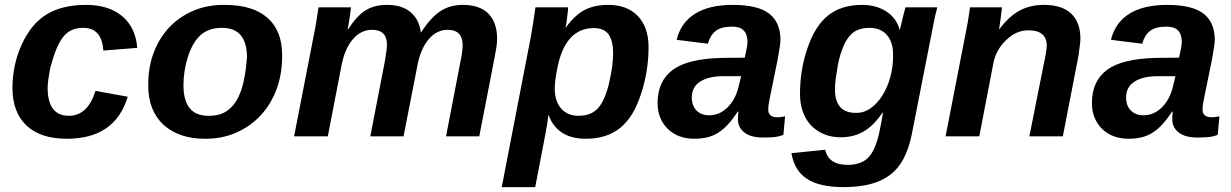

<svg xmlns="http://www.w3.org/2000/svg" viewBox="-20 -558 5041 786"><path d="M262 -84Q339 -84 371 -186L503 -162Q451 10 254 10Q145 10 88 -44.5Q31 -99 31 -198Q31 -292 69 -376Q108 -461 171.5 -499.5Q235 -538 332 -538Q425 -538 480 -492Q535 -446 542 -362L403 -351Q397 -444 321 -444Q295 -444 275 -435.5Q255 -427 239.5 -408Q224 -389 211 -357.5Q198 -326 186 -281Q175 -223 175 -199Q175 -84 262 -84Z M1135 -327Q1135 -253 1111.5 -191Q1088 -129 1046 -84.5Q1004 -40 947 -15Q890 10 823 10H817Q764 10 721.5 -5Q679 -20 649 -47.5Q619 -75 603 -115Q587 -155 587 -205V-214Q587 -285 610 -344.5Q633 -404 674 -447Q715 -490 771.5 -514Q828 -538 896 -538H900Q1015 -538 1075 -485Q1135 -432 1135 -333ZM991 -323Q991 -444 889 -444Q834 -444 801 -414Q769 -386 749 -325Q731 -266 731 -210Q731 -84 832 -84H838Q877 -84 904.5 -101Q932 -118 950 -149.5Q968 -181 977.5 -225Q987 -269 991 -323Z M1813 -436Q1768 -436 1735.5 -398Q1703 -360 1690 -296L1632 0H1496L1556 -310Q1564 -356 1564 -376Q1564 -436 1502 -436Q1459 -436 1426 -399Q1393 -362 1379 -295L1322 0H1184L1265 -416Q1270 -439 1274.5 -467Q1279 -495 1284 -528H1417Q1417 -526 1415.5 -516.5Q1414 -507 1412 -490Q1407 -456 1403 -438H1405Q1423 -466 1441 -485.5Q1459 -505 1478 -516.5Q1497 -528 1518.5 -533Q1540 -538 1565 -538Q1625 -538 1660.5 -508.5Q1696 -479 1703 -424Q1742 -485 1781.5 -511.5Q1821 -538 1875 -538Q1944 -538 1979.5 -502Q2015 -466 2015 -399Q2015 -383 2012 -363.5Q2009 -344 2004 -319L1942 0H1806L1865 -306Q1874 -349 1874 -374V-376Q1872 -436 1813 -436Z M2411 -443Q2291 -443 2260 -271Q2251 -224 2251 -196Q2251 -144 2277 -114Q2303 -84 2349 -84Q2400 -84 2428 -115Q2456 -146 2473 -216Q2490 -289 2490 -339Q2490 -391 2471.5 -417Q2453 -443 2411 -443ZM2297 -446Q2332 -495 2372 -516.5Q2412 -538 2470 -538Q2548 -538 2591.5 -492Q2635 -446 2635 -365Q2635 -266 2604 -173Q2574 -79 2519 -34.5Q2464 10 2379 10Q2318 10 2280 -15.5Q2242 -41 2226 -87H2225Q2222 -56 2210 5L2171 208H2034L2153 -407L2162 -460L2172 -528H2306Q2306 -524 2305 -515Q2304 -506 2302 -490Q2299 -458 2295 -446Z M3103 5Q3054 5 3027.5 -15.5Q3001 -36 3001 -70Q3001 -79 3001.5 -86.5Q3002 -94 3003 -101H3000Q2979 -69 2959.5 -48Q2940 -27 2919 -14Q2898 -1 2874 4.5Q2850 10 2822 10Q2787 10 2759.5 -1Q2732 -12 2712.5 -31.5Q2693 -51 2682.5 -77.5Q2672 -104 2672 -136Q2672 -226 2734 -272Q2796 -318 2936 -321L3029 -322Q3040 -371 3040 -386Q3040 -449 2978 -449Q2932 -449 2909.5 -431Q2887 -413 2878 -379L2750 -395Q2767 -465 2825 -501.5Q2883 -538 2980 -538Q3082 -538 3128.5 -502.5Q3175 -467 3175 -394Q3175 -378 3164 -317L3129 -145Q3125 -125 3125 -110Q3125 -98 3129.5 -91.5Q3134 -85 3140.5 -82Q3147 -79 3153.5 -78.5Q3160 -78 3164 -78Q3179 -78 3194 -82L3187 -6Q3167 2 3146 3.5Q3125 5 3103 5ZM3014 -246H2935Q2878 -245 2845 -223Q2812 -201 2812 -159Q2812 -125 2831.5 -105.5Q2851 -86 2883 -86Q2925 -86 2957.5 -117.5Q2990 -149 3003 -201Z M3433 208Q3336 208 3284 174.5Q3232 141 3220 69L3358 55Q3372 117 3450 117Q3504 117 3533.5 88Q3563 59 3579 -13Q3584 -36 3588 -57.5Q3592 -79 3595 -98H3594Q3564 -56 3539 -36Q3516 -17 3487 -6.5Q3458 4 3421 4Q3383 4 3352.5 -9Q3322 -22 3300 -45Q3278 -68 3266.5 -101Q3255 -134 3255 -174Q3255 -273 3286 -362Q3317 -453 3371 -495.5Q3425 -538 3509 -538Q3567 -538 3608.5 -511Q3650 -484 3663 -436H3664L3676 -487Q3681 -506 3683.5 -516Q3686 -526 3687 -528H3817L3807 -488L3793 -417L3712 -5Q3700 52 3678.5 92.5Q3657 133 3623 158.5Q3589 184 3542 196Q3495 208 3433 208ZM3636 -335Q3636 -386 3610.5 -415Q3585 -444 3539 -444Q3502 -444 3478 -428.5Q3454 -413 3437 -378Q3429 -361 3421.5 -338Q3414 -315 3409 -286Q3404 -257 3401 -234Q3398 -211 3398 -193Q3398 -96 3483 -96H3487Q3518 -96 3545 -115.5Q3572 -135 3592.5 -167.5Q3613 -200 3624.5 -241.5Q3636 -283 3636 -327Z M4194 0 4252 -291Q4265 -349 4265 -371Q4265 -434 4190 -434Q4140 -434 4099 -394Q4056 -353 4046 -296L3989 0H3851L3932 -416Q3936 -435 3941 -463Q3946 -491 3951 -528H4082Q4082 -526 4080.5 -516Q4079 -506 4077 -487L4070 -438H4071Q4108 -489 4152 -513.5Q4196 -538 4253 -538Q4328 -538 4365.5 -502Q4403 -466 4403 -399Q4403 -393 4402 -383.5Q4401 -374 4399 -360Q4396 -332 4393 -319L4331 0Z M4881 5Q4832 5 4805.5 -15.5Q4779 -36 4779 -70Q4779 -79 4779.5 -86.5Q4780 -94 4781 -101H4778Q4757 -69 4737.5 -48Q4718 -27 4697 -14Q4676 -1 4652 4.5Q4628 10 4600 10Q4565 10 4537.5 -1Q4510 -12 4490.5 -31.5Q4471 -51 4460.5 -77.5Q4450 -104 4450 -136Q4450 -226 4512 -272Q4574 -318 4714 -321L4807 -322Q4818 -371 4818 -386Q4818 -449 4756 -449Q4710 -449 4687.5 -431Q4665 -413 4656 -379L4528 -395Q4545 -465 4603 -501.5Q4661 -538 4758 -538Q4860 -538 4906.5 -502.5Q4953 -467 4953 -394Q4953 -378 4942 -317L4907 -145Q4903 -125 4903 -110Q4903 -98 4907.5 -91.5Q4912 -85 4918.5 -82Q4925 -79 4931.5 -78.5Q4938 -78 4942 -78Q4957 -78 4972 -82L4965 -6Q4945 2 4924 3.5Q4903 5 4881 5ZM4792 -246H4713Q4656 -245 4623 -223Q4590 -201 4590 -159Q4590 -125 4609.5 -105.5Q4629 -86 4661 -86Q4703 -86 4735.5 -117.5Q4768 -149 4781 -201Z"/></svg>

Font: Libra Sans Modern
Style: Bold Italic
Weight: 700
Italic angle: -12°
Foundry: Stefan Peev, Context Ltd
Version: Version 1.000